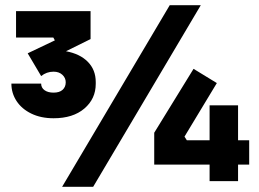

<svg xmlns="http://www.w3.org/2000/svg" viewBox="-20 -700 1002 742"><path d="M24 -377H139Q139 -361 152 -351.5Q165 -342 187 -342Q210 -342 222 -353Q234 -364 234 -382Q234 -399 221 -411Q208 -423 187 -423Q160 -423 139 -406L87 -494L192 -544L186 -555H42V-657H330V-549L235 -502Q289 -492 319.5 -461Q350 -430 350 -383V-376Q350 -318 306 -280.5Q262 -243 187 -243Q138 -243 101 -261Q64 -279 44 -309.5Q24 -340 24 -377ZM636 -680H756L340 22H220ZM576 -187 728 -434 818 -379 693 -172 702 -158H790V-293H900V-158H943V-64H900V0H790V-64H576Z"/></svg>

Font: Sora-SIA ExtraBold
Style: Regular
Weight: 800
Designer: Jonathan Barnbrook, Julián Moncada
Foundry: Barnbrook Fonts
Version: Version 2.000